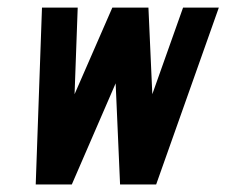

<svg xmlns="http://www.w3.org/2000/svg" viewBox="-20 -489 600 509"><path d="M465.3 -468.8H560.1L394 0H298.3L286.6 -268.1L170.4 0H74.7L91.3 -468.8H186L177.7 -239.3L277.8 -468.8H373.5L383.8 -239.3Z"/></svg>

Font: Lambda
Style: Italic
Weight: 400
Italic angle: -11°
Designer: GGBotNet
Version: 0.22